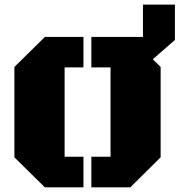

<svg xmlns="http://www.w3.org/2000/svg" viewBox="-20 -807 773 827"><path d="M373.5 0V-131.8H456.1V-516.6H373.5V-647.9H595.7V-787.1H733.4V-634.8L638.2 -551.8L671.9 -518.6V-129.4L541 0ZM173.3 0 42 -129.4V-518.6L173.3 -647.9H339.4V-516.6H258.3V-131.8H339.4V0Z"/></svg>

Font: Black Ops One
Style: Regular
Weight: 400
Designer: James Grieshaber, Eben Sorkin
Foundry: Sorkin Type Co.
Version: Version 1.004; ttfautohint (v1.8.4.7-5d5b)